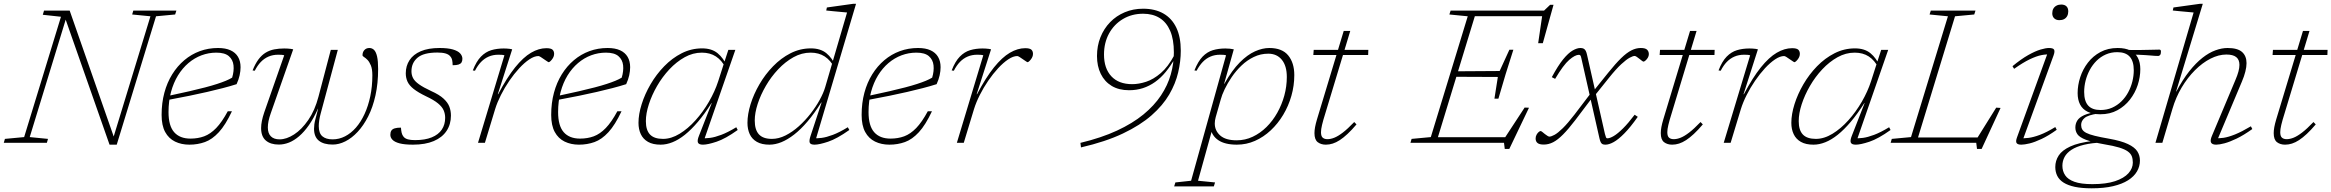

<svg xmlns="http://www.w3.org/2000/svg" viewBox="-47 -754 12312 1014"><path d="M560.5 -13 545.5 -7 747.5 -668 651 -677.5 657 -698H884.5L878 -677.5L777 -668L569.5 10H531.5L294.5 -665.5L306 -670L110 -30L206.5 -20.5L200.5 0H-27L-21 -20.5L80.5 -30L275 -665.5L179 -676L185.5 -698H321Z M1095.5 -476Q1055 -476 1017.5 -462Q980 -448 948.2 -421Q916.5 -394 893 -355.8Q869.5 -317.5 856.2 -268.5Q843 -219.5 843 -162Q843 -89.5 872.8 -55.8Q902.5 -22 959 -22Q998.5 -22 1031.5 -34.2Q1064.5 -46.5 1094.8 -77.8Q1125 -109 1156 -166.5H1178Q1144 -94 1108.8 -55.8Q1073.5 -17.5 1035.2 -3.8Q997 10 953 10Q911 10 877.5 -6.2Q844 -22.5 825.2 -57Q806.5 -91.5 806.5 -147Q806.5 -210 821 -264Q835.5 -318 862.5 -361.5Q889.5 -405 926.5 -436.2Q963.5 -467.5 1008.5 -484Q1053.5 -500.5 1104.5 -500.5Q1144 -500.5 1170.2 -488.5Q1196.5 -476.5 1210 -453.8Q1223.5 -431 1223.5 -399Q1223.5 -379 1218.5 -356.2Q1213.5 -333.5 1202.5 -309.5Q1168 -298.5 1129.2 -288.5Q1090.5 -278.5 1047.2 -268.5Q1004 -258.5 953.5 -248.2Q903 -238 844 -227L843.5 -248Q905 -261 952.8 -272Q1000.5 -283 1036.8 -292.5Q1073 -302 1099.8 -310.8Q1126.5 -319.5 1145.8 -327.5Q1165 -335.5 1179 -344Q1189.5 -379 1186.2 -409Q1183 -439 1161.5 -457.5Q1140 -476 1095.5 -476Z M1700 -490.5H1737L1647 -156Q1641.5 -136 1639 -119Q1636.5 -102 1636.5 -88Q1636.5 -50.5 1655.5 -34.2Q1674.5 -18 1709.5 -18Q1744 -18 1775.2 -34Q1806.5 -50 1832.8 -80Q1859 -110 1878.2 -151.8Q1897.5 -193.5 1908.5 -245.2Q1919.5 -297 1919.5 -356Q1919.5 -389.5 1911.5 -408.8Q1903.5 -428 1893.5 -438Q1883.5 -448 1875.5 -452.8Q1867.5 -457.5 1867.5 -462.5Q1867.5 -479 1877.5 -489.8Q1887.5 -500.5 1903.5 -500.5Q1918.5 -500.5 1928.8 -490Q1939 -479.5 1944.5 -455.5Q1950 -431.5 1950 -389.5Q1950 -313.5 1936 -250.5Q1922 -187.5 1897.5 -139.2Q1873 -91 1842 -57.8Q1811 -24.5 1777 -7.5Q1743 9.5 1710 9.5Q1662.5 9.5 1637 -11Q1611.5 -31.5 1611.5 -74Q1611.5 -85 1613.2 -98Q1615 -111 1619 -125.5L1633 -179.5H1632Q1609.5 -129 1584.5 -93.2Q1559.5 -57.5 1533 -34.8Q1506.5 -12 1479.5 -1.2Q1452.5 9.5 1425.5 9.5Q1382 9.5 1357 -11.8Q1332 -33 1332 -77.5Q1332 -112 1348.5 -160.5L1454 -462Q1448 -464 1439.2 -464.5Q1430.5 -465 1422 -465Q1394 -465 1371.2 -455.2Q1348.5 -445.5 1330.5 -426.8Q1312.5 -408 1298.5 -380.5L1287 -382Q1301 -417.5 1318.2 -440.5Q1335.5 -463.5 1356.2 -476Q1377 -488.5 1401.2 -493.2Q1425.5 -498 1454 -498Q1462 -498 1471 -497.5Q1480 -497 1488.2 -496Q1496.5 -495 1501.5 -493.5L1383 -156Q1375 -133.5 1371.2 -115Q1367.5 -96.5 1367.5 -81Q1367.5 -50 1383.5 -34Q1399.5 -18 1429.5 -18Q1466 -18 1506.2 -44Q1546.5 -70 1581.2 -120.5Q1616 -171 1635 -243.5Z M2070.5 -80Q2071.5 -65 2074.2 -52.8Q2077 -40.5 2085 -31Q2093 -22 2107.5 -18Q2122 -14 2145 -14Q2197.5 -14 2233 -28.5Q2268.5 -43 2286.2 -69.5Q2304 -96 2304 -132Q2304 -153 2296 -171.5Q2288 -190 2266.2 -208Q2244.5 -226 2203 -245.5Q2161.5 -265.5 2138 -284Q2114.5 -302.5 2105.2 -322.8Q2096 -343 2096 -367Q2096 -406 2115.8 -436.2Q2135.5 -466.5 2175.2 -483.5Q2215 -500.5 2274.5 -500.5Q2318 -500.5 2344.8 -492.8Q2371.5 -485 2383.2 -472Q2395 -459 2395 -443.5Q2395 -432 2390.5 -424.5Q2386 -417 2375 -413.2Q2364 -409.5 2343.5 -409.5Q2343.5 -424 2341 -436.2Q2338.5 -448.5 2330 -457.5Q2322 -467 2305.5 -471.8Q2289 -476.5 2263 -476.5Q2190 -476.5 2158 -449.2Q2126 -422 2126 -377.5Q2126 -358 2134.5 -341.5Q2143 -325 2165.8 -308.8Q2188.5 -292.5 2230.5 -273Q2273 -254 2295.5 -233.2Q2318 -212.5 2326.2 -190.5Q2334.5 -168.5 2334.5 -143.5Q2334.5 -97.5 2311.5 -62.8Q2288.5 -28 2243.8 -9Q2199 10 2134 10Q2089 10 2063 3Q2037 -4 2025.8 -15.8Q2014.5 -27.5 2014.5 -42Q2014.5 -55 2019.5 -63.5Q2024.5 -72 2037 -76Q2049.5 -80 2070.5 -80Z M2617 -462Q2611 -464 2602.2 -464.5Q2593.5 -465 2585 -465Q2557 -465 2534.2 -455.2Q2511.5 -445.5 2493.5 -426.8Q2475.5 -408 2461.5 -380.5L2450 -382Q2468.5 -430 2493 -455Q2517.5 -480 2547.5 -489Q2577.5 -498 2613 -498Q2620.5 -498 2629 -497.5Q2637.5 -497 2645.5 -496Q2653.5 -495 2658 -493.5L2582 -256.5H2584Q2630 -344 2673.2 -397.8Q2716.5 -451.5 2757.5 -475.5Q2798.5 -499.5 2838.5 -499.5Q2862 -499.5 2870.8 -491.8Q2879.5 -484 2879.5 -469Q2879.5 -458 2873.5 -448Q2867.5 -438 2860.8 -431.8Q2854 -425.5 2851 -425.5Q2849 -425.5 2841.8 -430.5Q2834.5 -435.5 2825.5 -441.5Q2817 -447.5 2808.8 -452.8Q2800.5 -458 2796.5 -458Q2775 -458 2748.8 -440.5Q2722.5 -423 2695.2 -393.5Q2668 -364 2643 -327.5Q2618 -291 2598.5 -252.2Q2579 -213.5 2568 -178L2514 0H2477.5Z M3153 -476Q3112.5 -476 3075 -462Q3037.5 -448 3005.8 -421Q2974 -394 2950.5 -355.8Q2927 -317.5 2913.8 -268.5Q2900.5 -219.5 2900.5 -162Q2900.5 -89.5 2930.2 -55.8Q2960 -22 3016.5 -22Q3056 -22 3089 -34.2Q3122 -46.5 3152.2 -77.8Q3182.5 -109 3213.5 -166.5H3235.5Q3201.5 -94 3166.2 -55.8Q3131 -17.5 3092.8 -3.8Q3054.5 10 3010.5 10Q2968.5 10 2935 -6.2Q2901.5 -22.5 2882.8 -57Q2864 -91.5 2864 -147Q2864 -210 2878.5 -264Q2893 -318 2920 -361.5Q2947 -405 2984 -436.2Q3021 -467.5 3066 -484Q3111 -500.5 3162 -500.5Q3201.5 -500.5 3227.8 -488.5Q3254 -476.5 3267.5 -453.8Q3281 -431 3281 -399Q3281 -379 3276 -356.2Q3271 -333.5 3260 -309.5Q3225.5 -298.5 3186.8 -288.5Q3148 -278.5 3104.8 -268.5Q3061.5 -258.5 3011 -248.2Q2960.5 -238 2901.5 -227L2901 -248Q2962.5 -261 3010.2 -272Q3058 -283 3094.2 -292.5Q3130.5 -302 3157.2 -310.8Q3184 -319.5 3203.2 -327.5Q3222.5 -335.5 3236.5 -344Q3247 -379 3243.8 -409Q3240.5 -439 3219 -457.5Q3197.5 -476 3153 -476Z M3644.5 -37 3712 -209.5H3710.5Q3674 -152 3638.8 -110.5Q3603.5 -69 3570 -42.2Q3536.5 -15.5 3504.5 -2.8Q3472.5 10 3442 10Q3401 10 3375.2 -4.8Q3349.5 -19.5 3337.2 -45.5Q3325 -71.5 3325 -105Q3325 -150.5 3341.8 -203.8Q3358.5 -257 3388.8 -309Q3419 -361 3460.8 -404Q3502.5 -447 3553.2 -472.8Q3604 -498.5 3661 -498.5Q3712 -498.5 3743 -472.8Q3774 -447 3792.5 -404.5L3785 -396Q3765 -435.5 3734 -455.8Q3703 -476 3659.5 -476Q3612.5 -476 3569 -451.8Q3525.5 -427.5 3488.2 -387.8Q3451 -348 3423.2 -300Q3395.5 -252 3379.8 -203.5Q3364 -155 3364 -114Q3364 -66.5 3386 -43.5Q3408 -20.5 3454.5 -20.5Q3498 -20.5 3542.2 -47.5Q3586.5 -74.5 3626.2 -118.8Q3666 -163 3697.2 -217Q3728.5 -271 3746 -325L3777 -421.5L3799.5 -490.5H3836.5L3669 -8L3658.5 -24.5Q3678 -22.5 3703 -25.8Q3728 -29 3762 -41.8Q3796 -54.5 3841.5 -82L3849 -67.5Q3784 -21 3737.2 -5.5Q3690.5 10 3665.5 10Q3643.5 10 3639 -1.2Q3634.5 -12.5 3644.5 -37Z M4360 -396Q4339.5 -435.5 4308.5 -455.8Q4277.5 -476 4234 -476Q4187 -476 4143.5 -451.8Q4100 -427.5 4062.8 -388Q4025.5 -348.5 3997.8 -300.8Q3970 -253 3954.5 -205.2Q3939 -157.5 3939 -117.5Q3939 -68.5 3961 -44.5Q3983 -20.5 4029.5 -20.5Q4065.5 -20.5 4101.8 -38.8Q4138 -57 4171.8 -87.2Q4205.5 -117.5 4233.8 -153.8Q4262 -190 4282 -226.5Q4302 -263 4311 -293.5L4426.5 -688Q4417.5 -689 4396.5 -690.8Q4375.5 -692.5 4353.2 -694.8Q4331 -697 4316.5 -698.5L4320 -714.5L4459.5 -734H4474L4258.5 -8L4248 -24.5Q4267.5 -22.5 4292.5 -25.8Q4317.5 -29 4351.5 -41.8Q4385.5 -54.5 4430.5 -82L4438.5 -67.5Q4373 -21 4326.2 -5.5Q4279.5 10 4255 10Q4233 10 4229.2 -1Q4225.5 -12 4234 -37L4292 -212.5H4290Q4254 -155 4218 -112.8Q4182 -70.5 4147.2 -43.5Q4112.5 -16.5 4079.8 -3.2Q4047 10 4016.5 10Q3976 10 3950.2 -4.8Q3924.5 -19.5 3912.5 -45.5Q3900.5 -71.5 3900.5 -105Q3900.5 -150.5 3917 -203.8Q3933.5 -257 3963.8 -309Q3994 -361 4035.8 -404Q4077.5 -447 4128 -472.8Q4178.5 -498.5 4235.5 -498.5Q4286.5 -498.5 4317.5 -472.8Q4348.5 -447 4367 -404.5Z M4792.5 -476Q4752 -476 4714.5 -462Q4677 -448 4645.2 -421Q4613.5 -394 4590 -355.8Q4566.5 -317.5 4553.2 -268.5Q4540 -219.5 4540 -162Q4540 -89.5 4569.8 -55.8Q4599.5 -22 4656 -22Q4695.5 -22 4728.5 -34.2Q4761.5 -46.5 4791.8 -77.8Q4822 -109 4853 -166.5H4875Q4841 -94 4805.8 -55.8Q4770.5 -17.5 4732.2 -3.8Q4694 10 4650 10Q4608 10 4574.5 -6.2Q4541 -22.5 4522.2 -57Q4503.5 -91.5 4503.5 -147Q4503.5 -210 4518 -264Q4532.5 -318 4559.5 -361.5Q4586.5 -405 4623.5 -436.2Q4660.5 -467.5 4705.5 -484Q4750.5 -500.5 4801.5 -500.5Q4841 -500.5 4867.2 -488.5Q4893.5 -476.5 4907 -453.8Q4920.5 -431 4920.5 -399Q4920.5 -379 4915.5 -356.2Q4910.5 -333.5 4899.5 -309.5Q4865 -298.5 4826.2 -288.5Q4787.5 -278.5 4744.2 -268.5Q4701 -258.5 4650.5 -248.2Q4600 -238 4541 -227L4540.5 -248Q4602 -261 4649.8 -272Q4697.5 -283 4733.8 -292.5Q4770 -302 4796.8 -310.8Q4823.5 -319.5 4842.8 -327.5Q4862 -335.5 4876 -344Q4886.5 -379 4883.2 -409Q4880 -439 4858.5 -457.5Q4837 -476 4792.5 -476Z M5146 -462Q5140 -464 5131.2 -464.5Q5122.5 -465 5114 -465Q5086 -465 5063.2 -455.2Q5040.5 -445.5 5022.5 -426.8Q5004.5 -408 4990.5 -380.5L4979 -382Q4997.5 -430 5022 -455Q5046.5 -480 5076.5 -489Q5106.5 -498 5142 -498Q5149.5 -498 5158 -497.5Q5166.5 -497 5174.5 -496Q5182.5 -495 5187 -493.5L5111 -256.5H5113Q5159 -344 5202.2 -397.8Q5245.5 -451.5 5286.5 -475.5Q5327.5 -499.5 5367.5 -499.5Q5391 -499.5 5399.8 -491.8Q5408.5 -484 5408.5 -469Q5408.5 -458 5402.5 -448Q5396.5 -438 5389.8 -431.8Q5383 -425.5 5380 -425.5Q5378 -425.5 5370.8 -430.5Q5363.5 -435.5 5354.5 -441.5Q5346 -447.5 5337.8 -452.8Q5329.5 -458 5325.5 -458Q5304 -458 5277.8 -440.5Q5251.5 -423 5224.2 -393.5Q5197 -364 5172 -327.5Q5147 -291 5127.5 -252.2Q5108 -213.5 5097 -178L5043 0H5006.5Z M5662 24.5 5659 0.5Q5769.5 -26 5852 -64.2Q5934.5 -102.5 5991.8 -149.5Q6049 -196.5 6084.5 -250Q6120 -303.5 6136.2 -361Q6152.5 -418.5 6152.5 -477Q6152.5 -546 6133 -591.2Q6113.5 -636.5 6077.2 -659Q6041 -681.5 5990 -681.5Q5930.5 -681.5 5883.5 -653.5Q5836.5 -625.5 5810 -576.8Q5783.5 -528 5783.5 -466Q5783.5 -393 5822.2 -351.2Q5861 -309.5 5932.5 -309.5Q5967 -309.5 6006 -322.2Q6045 -335 6083.5 -368Q6122 -401 6154.5 -462L6159 -447Q6135.5 -406 6109.5 -374.2Q6083.5 -342.5 6053.2 -321Q6023 -299.5 5989 -288.5Q5955 -277.5 5916 -277.5Q5862 -277.5 5824.2 -300.2Q5786.5 -323 5766.5 -363.8Q5746.5 -404.5 5746.5 -458Q5746.5 -512 5764.8 -557.5Q5783 -603 5815.8 -636.8Q5848.5 -670.5 5893 -689.2Q5937.5 -708 5990 -708Q6053 -708 6097.5 -682.5Q6142 -657 6165.5 -607.8Q6189 -558.5 6189 -486.5Q6189 -430.5 6175.2 -371.5Q6161.5 -312.5 6128 -255Q6094.5 -197.5 6034.8 -145Q5975 -92.5 5883.5 -49Q5792 -5.5 5662 24.5Z M6373.5 -135.5Q6371 -127 6369.8 -118.5Q6368.5 -110 6368.5 -102Q6368.5 -64 6397.2 -38.5Q6426 -13 6484 -13Q6529 -13 6568.8 -31.8Q6608.5 -50.5 6641.5 -83Q6674.5 -115.5 6698.5 -158.2Q6722.5 -201 6735.8 -249.2Q6749 -297.5 6749 -347.5Q6749 -406 6722.8 -438.2Q6696.5 -470.5 6651 -470.5Q6610.5 -470.5 6574.8 -453.2Q6539 -436 6509.8 -408Q6480.5 -380 6458.2 -347.2Q6436 -314.5 6421 -283.2Q6406 -252 6400 -228.5ZM6345.5 -80 6363.5 -100.5 6280 200.5 6370 209.5 6363.5 230.5H6154L6160.5 209.5L6243.5 200.5L6428 -462Q6422 -464 6413.5 -464.5Q6405 -465 6396.5 -465Q6368.5 -465 6345.8 -455.2Q6323 -445.5 6305 -426.8Q6287 -408 6272.5 -380.5L6261 -382Q6280 -430 6304.2 -455Q6328.5 -480 6358.5 -489Q6388.5 -498 6424.5 -498Q6435.5 -498 6448.5 -496.8Q6461.5 -495.5 6469 -493.5L6417.5 -310L6419.5 -312Q6459.5 -383 6500.2 -424Q6541 -465 6580.8 -482.8Q6620.5 -500.5 6656.5 -500.5Q6724.5 -500.5 6756.5 -461.2Q6788.5 -422 6788.5 -357.5Q6788.5 -301.5 6773.2 -248Q6758 -194.5 6730 -147.8Q6702 -101 6664 -65.5Q6626 -30 6580.8 -10Q6535.5 10 6485 10Q6422 10 6387 -13.8Q6352 -37.5 6345.5 -80Z M6889 -463.5 6891 -490.5H7179.5L7178.5 -463.5ZM6942 -121Q6938 -106.5 6935 -94.2Q6932 -82 6930.8 -72.8Q6929.5 -63.5 6929.5 -55.5Q6929.5 -35 6938.5 -27Q6947.5 -19 6963.5 -19Q6980.5 -19 7000 -26.8Q7019.5 -34.5 7045 -54Q7070.5 -73.5 7105 -109.5L7117 -97Q7091.5 -67 7069.8 -46.8Q7048 -26.5 7028.8 -14Q7009.5 -1.5 6991.5 4.2Q6973.5 10 6955 10Q6929.5 10 6912.2 -3.2Q6895 -16.5 6895 -51Q6895 -65 6898.2 -82.8Q6901.5 -100.5 6908 -122.5L7049.5 -590.5H7084Z M7704.5 -668 7607.5 -677.5 7614 -698H7751L7538 0H7402L7408 -20.5L7509.5 -30ZM8100.5 -690 8116 -668.5H7708L7717.5 -698H8107.5L8139.5 -728.5H8157.5L8101 -526H8076.5ZM7900 32.5 7896 0H7504L7513.5 -29.5H7933L7895 -18L8005 -186L8028 -185L7924 32.5ZM7866.5 -233H7845.5L7863.5 -347.5L7636 -348.5L7645.5 -377.5L7873 -379L7924.5 -491.5H7945.5L7904.5 -362Z M8373 -246.5 8358.5 -233.5 8272 -119Q8236 -72 8208 -43.8Q8180 -15.5 8155.8 -3Q8131.5 9.5 8106 9.5Q8083 9.5 8073 1.2Q8063 -7 8063 -22.5Q8063 -33.5 8068 -42.5Q8073 -51.5 8079.2 -56.8Q8085.5 -62 8089.5 -62Q8092 -62 8098.5 -57Q8105 -52 8112 -46Q8119 -40.5 8125.5 -36.5Q8132 -32.5 8135.5 -32.5Q8145.5 -32.5 8163 -42Q8180.5 -51.5 8206.5 -77Q8232.5 -102.5 8268 -148.5L8351 -257.5L8367.5 -272L8446 -369.5Q8485 -418 8514.5 -446.8Q8544 -475.5 8568.8 -488Q8593.5 -500.5 8618 -500.5Q8643 -500.5 8652 -491.2Q8661 -482 8661 -468Q8661 -458 8655.5 -449Q8650 -440 8643.2 -434.2Q8636.5 -428.5 8632.5 -428.5Q8630.5 -428.5 8624.2 -433.2Q8618 -438 8611 -443.5Q8603.5 -449.5 8596.8 -454Q8590 -458.5 8586 -458.5Q8577 -458.5 8559.8 -449.2Q8542.5 -440 8515.5 -415.2Q8488.5 -390.5 8450 -342.5ZM8602.5 -137Q8563 -81 8531.2 -49Q8499.5 -17 8475 -3.5Q8450.5 10 8431.5 10Q8422 10 8416.2 7.2Q8410.5 4.5 8406.8 -3Q8403 -10.5 8400 -24L8304.5 -446.5Q8302 -458.5 8299.2 -461.5Q8296.5 -464.5 8291.5 -464.5Q8271.5 -464.5 8240.5 -437.8Q8209.5 -411 8166 -337.5L8148.5 -346.5Q8181 -407 8208.2 -440.5Q8235.5 -474 8258.5 -487.2Q8281.5 -500.5 8299.5 -500.5Q8310 -500.5 8316.8 -497Q8323.5 -493.5 8327.8 -485.2Q8332 -477 8335 -462.5L8429 -47Q8432.5 -33 8434.8 -28.2Q8437 -23.5 8441.5 -23.5Q8455.5 -23.5 8476.2 -36Q8497 -48.5 8524.5 -75.8Q8552 -103 8586 -148Z M8718 -463.5 8720 -490.5H9008.5L9007.5 -463.5ZM8771 -121Q8767 -106.5 8764 -94.2Q8761 -82 8759.8 -72.8Q8758.5 -63.5 8758.5 -55.5Q8758.5 -35 8767.5 -27Q8776.5 -19 8792.5 -19Q8809.5 -19 8829 -26.8Q8848.5 -34.5 8874 -54Q8899.5 -73.5 8934 -109.5L8946 -97Q8920.5 -67 8898.8 -46.8Q8877 -26.5 8857.8 -14Q8838.5 -1.5 8820.5 4.2Q8802.5 10 8784 10Q8758.5 10 8741.2 -3.2Q8724 -16.5 8724 -51Q8724 -65 8727.2 -82.8Q8730.5 -100.5 8737 -122.5L8878.5 -590.5H8913Z M9196 -462Q9190 -464 9181.2 -464.5Q9172.5 -465 9164 -465Q9136 -465 9113.2 -455.2Q9090.5 -445.5 9072.5 -426.8Q9054.5 -408 9040.5 -380.5L9029 -382Q9047.5 -430 9072 -455Q9096.5 -480 9126.5 -489Q9156.5 -498 9192 -498Q9199.5 -498 9208 -497.5Q9216.5 -497 9224.5 -496Q9232.5 -495 9237 -493.5L9161 -256.5H9163Q9209 -344 9252.2 -397.8Q9295.5 -451.5 9336.5 -475.5Q9377.5 -499.5 9417.5 -499.5Q9441 -499.5 9449.8 -491.8Q9458.5 -484 9458.5 -469Q9458.5 -458 9452.5 -448Q9446.5 -438 9439.8 -431.8Q9433 -425.5 9430 -425.5Q9428 -425.5 9420.8 -430.5Q9413.5 -435.5 9404.5 -441.5Q9396 -447.5 9387.8 -452.8Q9379.5 -458 9375.5 -458Q9354 -458 9327.8 -440.5Q9301.5 -423 9274.2 -393.5Q9247 -364 9222 -327.5Q9197 -291 9177.5 -252.2Q9158 -213.5 9147 -178L9093 0H9056.5Z M9733 -37 9800.5 -209.5H9799Q9762.5 -152 9727.2 -110.5Q9692 -69 9658.5 -42.2Q9625 -15.5 9593 -2.8Q9561 10 9530.5 10Q9489.5 10 9463.8 -4.8Q9438 -19.5 9425.8 -45.5Q9413.5 -71.5 9413.5 -105Q9413.5 -150.5 9430.2 -203.8Q9447 -257 9477.2 -309Q9507.5 -361 9549.2 -404Q9591 -447 9641.8 -472.8Q9692.5 -498.5 9749.5 -498.5Q9800.5 -498.5 9831.5 -472.8Q9862.5 -447 9881 -404.5L9873.5 -396Q9853.5 -435.5 9822.5 -455.8Q9791.5 -476 9748 -476Q9701 -476 9657.5 -451.8Q9614 -427.5 9576.8 -387.8Q9539.5 -348 9511.8 -300Q9484 -252 9468.2 -203.5Q9452.5 -155 9452.5 -114Q9452.5 -66.5 9474.5 -43.5Q9496.5 -20.5 9543 -20.5Q9586.5 -20.5 9630.8 -47.5Q9675 -74.5 9714.8 -118.8Q9754.5 -163 9785.8 -217Q9817 -271 9834.5 -325L9865.5 -421.5L9888 -490.5H9925L9757.5 -8L9747 -24.5Q9766.5 -22.5 9791.5 -25.8Q9816.5 -29 9850.5 -41.8Q9884.5 -54.5 9930 -82L9937.5 -67.5Q9872.5 -21 9825.8 -5.5Q9779 10 9754 10Q9732 10 9727.5 -1.2Q9723 -12.5 9733 -37Z M10278 -668 10074 0H9938L9944 -20.5L10045.5 -30L10240.5 -668L10143.5 -677.5L10150 -698H10386L10379.5 -677.5ZM10391 -18 10495.5 -185.5 10518.5 -184 10418.5 32.5H10394L10390 0H10042.5L10051.5 -28H10426.5Z M10605.5 -29 10769.5 -480.5 10781 -466Q10760 -468 10733.8 -462.8Q10707.5 -457.5 10672.5 -440.8Q10637.5 -424 10590 -390.5L10581.5 -404.5Q10627 -442 10664.2 -463Q10701.5 -484 10729.2 -492.2Q10757 -500.5 10774 -500.5Q10796.5 -500.5 10801.2 -491.5Q10806 -482.5 10798.5 -461.5L10633 -7L10621 -24.5Q10640.5 -22.5 10666.2 -25.8Q10692 -29 10726.8 -42Q10761.5 -55 10807.5 -83L10815 -68.5Q10771 -37 10734.8 -20Q10698.5 -3 10671.5 3.5Q10644.5 10 10628 10Q10608.5 10 10603 1.2Q10597.5 -7.5 10605.5 -29ZM10791.5 -683.5Q10791.5 -698 10797.2 -708.2Q10803 -718.5 10813.8 -724.2Q10824.5 -730 10838.5 -730Q10856.5 -730 10866.2 -720.8Q10876 -711.5 10876 -694Q10876 -680 10870.5 -669.5Q10865 -659 10854.5 -653.2Q10844 -647.5 10829 -647.5Q10812 -647.5 10801.8 -657.2Q10791.5 -667 10791.5 -683.5Z M11350.5 -458.5Q11341 -458.5 11331.5 -459.2Q11322 -460 11310 -461Q11298 -462 11282.8 -463Q11267.5 -464 11247.8 -464.8Q11228 -465.5 11201.5 -466L11169.5 -491Q11211 -489.5 11246.8 -489.8Q11282.5 -490 11310.5 -491Q11338.5 -492 11357 -492Q11361.5 -492 11363.5 -489.5Q11365.5 -487 11365.5 -481.5Q11365.5 -476 11364.5 -471.5Q11363.5 -467 11361.5 -464.2Q11359.5 -461.5 11356.8 -460Q11354 -458.5 11350.5 -458.5ZM11046.5 -173Q11080 -173 11107.5 -185.2Q11135 -197.5 11156.5 -218.5Q11178 -239.5 11192.5 -266.5Q11207 -293.5 11214.5 -323.5Q11222 -353.5 11222 -383Q11222 -431 11200.5 -454.8Q11179 -478.5 11135 -478.5Q11101.5 -478.5 11074 -466.2Q11046.5 -454 11025.2 -432.8Q11004 -411.5 10989.5 -384.5Q10975 -357.5 10967.5 -327.8Q10960 -298 10960 -268.5Q10960 -220 10981.2 -196.5Q11002.5 -173 11046.5 -173ZM11136.5 -500.5Q11177.5 -500.5 11204 -487.2Q11230.5 -474 11243.5 -449Q11256.5 -424 11256.5 -389Q11256.5 -347 11242.8 -305Q11229 -263 11201.8 -228Q11174.5 -193 11135.5 -171.8Q11096.5 -150.5 11045 -150.5Q11004.5 -150.5 10977.8 -164Q10951 -177.5 10938.2 -202.5Q10925.5 -227.5 10925.5 -262.5Q10925.5 -304 10939.2 -346.2Q10953 -388.5 10979.8 -423.2Q11006.5 -458 11046 -479.2Q11085.5 -500.5 11136.5 -500.5ZM11000 240.5Q10947.5 240.5 10911 232.8Q10874.5 225 10851.5 210.5Q10828.5 196 10818 175Q10807.5 154 10807.5 128Q10807.5 95 10825.5 67.2Q10843.5 39.5 10886.8 19.5Q10930 -0.5 11005.5 -9.5H11032L11060 -1.5Q11000.5 0.5 10959.5 10.5Q10918.5 20.5 10893.2 37Q10868 53.5 10856.5 75Q10845 96.5 10845 121.5Q10845 149.5 10859.5 171.5Q10874 193.5 10908.5 206Q10943 218.5 11003 218.5Q11076 218.5 11123.2 202.8Q11170.5 187 11193.8 161Q11217 135 11217 104.5Q11217 85.5 11211.5 71.2Q11206 57 11190.5 45.8Q11175 34.5 11145 25.2Q11115 16 11066 8Q11001 -3.5 10968.2 -16.2Q10935.5 -29 10924.5 -44.8Q10913.5 -60.5 10913.5 -80.5Q10913.5 -101 10923.8 -117.5Q10934 -134 10960.2 -146Q10986.5 -158 11034.5 -163.5L11032.5 -154Q10980.5 -146.5 10962.2 -131Q10944 -115.5 10944 -94Q10944 -80.5 10950 -70.2Q10956 -60 10971.5 -52Q10987 -44 11016 -36.8Q11045 -29.5 11091.5 -21.5Q11156 -10 11191.2 6.8Q11226.5 23.5 11240.5 45Q11254.5 66.5 11254.5 94Q11254.5 124.5 11239 151.2Q11223.5 178 11192 198Q11160.5 218 11112.8 229.2Q11065 240.5 11000 240.5Z M11426 -178.5 11373 0H11336.5L11538 -688Q11529 -689 11508 -690.8Q11487 -692.5 11464.8 -694.8Q11442.5 -697 11428 -698.5L11431.5 -714.5L11572 -734H11586.5L11445.5 -271H11447Q11480.5 -334 11515.2 -377.8Q11550 -421.5 11584.8 -448.8Q11619.5 -476 11653.2 -488.2Q11687 -500.5 11717.5 -500.5Q11770 -500.5 11793.8 -479.5Q11817.5 -458.5 11817.5 -420.5Q11817.5 -400.5 11811.2 -375.8Q11805 -351 11793 -323L11660.5 -8L11650 -24.5Q11670 -22.5 11696 -26.2Q11722 -30 11757.2 -44.2Q11792.5 -58.5 11840.5 -87L11848 -72.5Q11802.5 -40 11765.5 -22.2Q11728.5 -4.5 11701.2 2.8Q11674 10 11657 10Q11635.5 10 11630 -1.5Q11624.5 -13 11635 -37L11759 -332Q11769.5 -356.5 11774.8 -376.2Q11780 -396 11780 -411.5Q11780 -439 11763 -452.5Q11746 -466 11711 -466Q11670 -466 11627.2 -444.2Q11584.5 -422.5 11545.2 -383.2Q11506 -344 11475 -292Q11444 -240 11426 -178.5Z M11955 -463.5 11957 -490.5H12245.5L12244.5 -463.5ZM12008 -121Q12004 -106.5 12001 -94.2Q11998 -82 11996.8 -72.8Q11995.5 -63.5 11995.5 -55.5Q11995.5 -35 12004.5 -27Q12013.5 -19 12029.5 -19Q12046.5 -19 12066 -26.8Q12085.5 -34.5 12111 -54Q12136.5 -73.5 12171 -109.5L12183 -97Q12157.5 -67 12135.8 -46.8Q12114 -26.5 12094.8 -14Q12075.5 -1.5 12057.5 4.2Q12039.5 10 12021 10Q11995.5 10 11978.2 -3.2Q11961 -16.5 11961 -51Q11961 -65 11964.2 -82.8Q11967.5 -100.5 11974 -122.5L12115.5 -590.5H12150Z"/></svg>

Font: Newsreader 9pt ExtraLight
Style: Italic
Weight: 250
Italic angle: -17°
Designer: Hugues Gentile
Foundry: Production Type
Version: Version 1.003